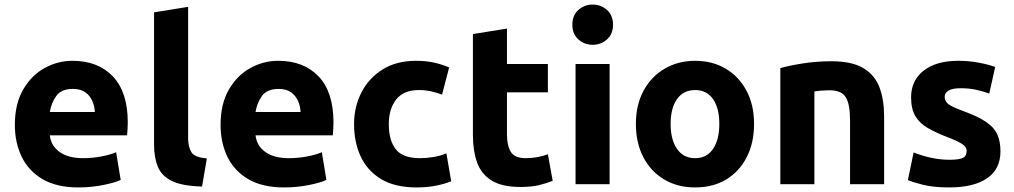

<svg xmlns="http://www.w3.org/2000/svg" viewBox="-20 -806 4438 840"><path d="M323 14Q228 14 166.5 -22Q105 -58 75 -120Q45 -182 45 -259Q45 -352 81.5 -414.5Q118 -477 175.5 -508.5Q233 -540 297 -540Q409 -540 474 -471.5Q539 -403 539 -270Q539 -257 538 -241.5Q537 -226 536 -214H198Q203 -168 241 -141Q279 -114 343 -114Q384 -114 423.5 -121.5Q463 -129 488 -140L508 -19Q484 -7 431.5 3.5Q379 14 323 14ZM198 -316H395Q394 -341 384 -364Q374 -387 353.5 -402Q333 -417 299 -417Q248 -417 226 -386Q204 -355 198 -316Z M864 10Q778 8 732.5 -14Q687 -36 670.5 -76.5Q654 -117 654 -173V-752L803 -776V-203Q803 -163 817.5 -140Q832 -117 885 -113Z M1223 14Q1128 14 1066.5 -22Q1005 -58 975 -120Q945 -182 945 -259Q945 -352 981.5 -414.5Q1018 -477 1075.5 -508.5Q1133 -540 1197 -540Q1309 -540 1374 -471.5Q1439 -403 1439 -270Q1439 -257 1438 -241.5Q1437 -226 1436 -214H1098Q1103 -168 1141 -141Q1179 -114 1243 -114Q1284 -114 1323.5 -121.5Q1363 -129 1388 -140L1408 -19Q1384 -7 1331.5 3.5Q1279 14 1223 14ZM1098 -316H1295Q1294 -341 1284 -364Q1274 -387 1253.5 -402Q1233 -417 1199 -417Q1148 -417 1126 -386Q1104 -355 1098 -316Z M1803 14Q1707 14 1646.5 -23Q1586 -60 1557.5 -122.5Q1529 -185 1529 -263Q1529 -339 1561.5 -402Q1594 -465 1654.5 -502.5Q1715 -540 1800 -540Q1842 -540 1877 -532.5Q1912 -525 1945 -511L1914 -392Q1893 -400 1868 -406Q1843 -412 1812 -412Q1746 -412 1713.5 -371Q1681 -330 1681 -263Q1681 -192 1711.5 -153Q1742 -114 1818 -114Q1845 -114 1876 -119Q1907 -124 1933 -135L1954 -13Q1928 -2 1889 6Q1850 14 1803 14Z M2257 12Q2176 12 2130.5 -16.5Q2085 -45 2067 -96Q2049 -147 2049 -215V-657L2198 -681V-526H2377V-402H2198V-217Q2198 -170 2214.5 -142Q2231 -114 2281 -114Q2305 -114 2330.5 -118.5Q2356 -123 2377 -131L2398 -15Q2371 -4 2338 4Q2305 12 2257 12Z M2498 0V-526H2647V0ZM2573 -610Q2537 -610 2510.5 -633.5Q2484 -657 2484 -698Q2484 -739 2510.5 -762.5Q2537 -786 2573 -786Q2609 -786 2635.5 -762.5Q2662 -739 2662 -698Q2662 -657 2635.5 -633.5Q2609 -610 2573 -610Z M3021 14Q2944 14 2885.5 -21Q2827 -56 2794.5 -118.5Q2762 -181 2762 -264Q2762 -347 2795.5 -409Q2829 -471 2888 -505.5Q2947 -540 3021 -540Q3097 -540 3155 -505.5Q3213 -471 3246 -409Q3279 -347 3279 -264Q3279 -181 3247 -118.5Q3215 -56 3157.5 -21Q3100 14 3021 14ZM3021 -114Q3072 -114 3099.5 -154.5Q3127 -195 3127 -264Q3127 -333 3099.5 -372.5Q3072 -412 3021 -412Q2970 -412 2942 -372.5Q2914 -333 2914 -264Q2914 -195 2942 -154.5Q2970 -114 3021 -114Z M3394 0V-508Q3432 -519 3492 -528.5Q3552 -538 3618 -538Q3708 -538 3758 -507.5Q3808 -477 3828 -423Q3848 -369 3848 -297V0H3699V-279Q3699 -351 3680 -381Q3661 -411 3609 -411Q3575 -411 3543 -406V0Z M4133 14Q4063 14 4016.5 2Q3970 -10 3952 -18L3977 -139Q4015 -124 4055 -115.5Q4095 -107 4134 -107Q4175 -107 4192 -115Q4209 -123 4209 -146Q4209 -164 4187 -177.5Q4165 -191 4120 -208Q4074 -226 4039 -246Q4004 -266 3985 -297.5Q3966 -329 3966 -380Q3966 -454 4021 -497Q4076 -540 4172 -540Q4220 -540 4264 -531.5Q4308 -523 4334 -513L4308 -397Q4282 -406 4251.5 -413Q4221 -420 4183 -420Q4113 -420 4113 -381Q4113 -364 4128 -351.5Q4143 -339 4192 -321Q4258 -297 4293.5 -273Q4329 -249 4343 -218.5Q4357 -188 4357 -144Q4357 -66 4298.5 -26Q4240 14 4133 14Z"/></svg>

Font: Ubuntu Sans ExtraBold
Style: Regular
Weight: 800
Designer: Dalton Maag Ltd
Foundry: Dalton Maag Ltd
Version: Version 1.006; ttfautohint (v1.8.4.7-5d5b)